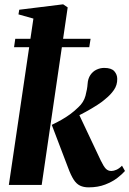

<svg xmlns="http://www.w3.org/2000/svg" viewBox="-20 -836 585 868"><path d="M20 0 131 -752 63.5 -771 67 -792 265.5 -816.5 286 -802.5 168.5 0ZM380.5 11Q358 11 341.5 3Q325 -5 312.5 -24.8Q300 -44.5 287.5 -78.5L214 -271.5Q238 -283 258.2 -294.5Q278.5 -306 297 -319.5Q315.5 -333 333.5 -350.5Q358.5 -373 366.5 -403.2Q374.5 -433.5 376 -456.5Q377.5 -480.5 388.5 -496.8Q399.5 -513 416.2 -521Q433 -529 451 -529Q483.5 -529 496.8 -514Q510 -499 510 -479.5Q510.5 -451.5 495 -429.2Q479.5 -407 457.5 -389.5Q444 -377 420 -361.5Q396 -346 367.2 -330.2Q338.5 -314.5 309.2 -300.8Q280 -287 254.5 -277.5L333.5 -326.5L435.5 -110.5Q448.5 -83.5 458.5 -73.2Q468.5 -63 483.5 -63Q493.5 -63 506.2 -68.5Q519 -74 531.5 -87L545 -63Q533.5 -49.5 511 -32Q488.5 -14.5 455.8 -1.8Q423 11 380.5 11ZM49 -660.5H389.5L383.5 -622.5H43.5Z"/></svg>

Font: Merriweather 120pt ExtraBold
Style: Italic
Weight: 800
Italic angle: -7.8°
Version: Version 2.101